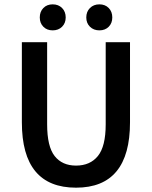

<svg xmlns="http://www.w3.org/2000/svg" viewBox="-20 -847 695 879"><path d="M80.1 -287.1V-653.8H195.8V-277.8Q195.8 -176.3 230.2 -132.6Q264.6 -88.9 328.1 -88.9Q392.6 -88.9 428.2 -132.8Q463.9 -176.8 463.9 -277.8V-653.8H575.2V-287.1Q575.2 12.2 328.1 12.2Q80.1 12.2 80.1 -287.1ZM162.1 -767.1Q162.1 -793.5 178.5 -810.3Q194.8 -827.1 221.2 -827.1Q247.6 -827.1 264.2 -810.3Q280.8 -793.5 280.8 -767.1Q280.8 -741.2 264.2 -724.6Q247.6 -708 221.2 -708Q194.8 -708 178.5 -724.6Q162.1 -741.2 162.1 -767.1ZM375 -767.1Q375 -793.5 391.8 -810.3Q408.7 -827.1 435.1 -827.1Q461.4 -827.1 477.8 -810.3Q494.1 -793.5 494.1 -767.1Q494.1 -741.2 477.8 -724.6Q461.4 -708 435.1 -708Q408.7 -708 391.8 -724.6Q375 -741.2 375 -767.1Z"/></svg>

Font: Source Sans Pro Semibold
Style: Regular
Weight: 600
Designer: Paul D. Hunt
Foundry: Adobe Systems Incorporated
Version: Version 2.020;PS 2.0;hotconv 1.0.86;makeotf.lib2.5.63406